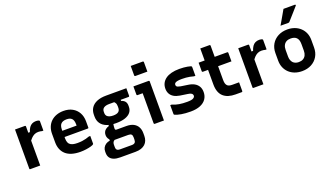

<svg xmlns="http://www.w3.org/2000/svg" viewBox="-85 -1497 4220 2433"><g transform="rotate(-20 2025.0 -280.5)"><path d="M200.6 -442.4H241.2Q252.9 -478.8 269.1 -502.2Q285.3 -525.5 308.5 -536.7Q331.6 -548 362.3 -548Q377.9 -548 388.4 -545.1Q398.9 -542.2 403.1 -539.1Q406.5 -536.2 407.7 -533.5Q408.8 -530.8 408.8 -526.4Q408.8 -510.4 408.8 -494.8Q408.8 -479.2 408.8 -464.1Q408.8 -449 408.8 -433.4Q408.8 -417.8 408.8 -401.9H390Q379.9 -404.9 368.1 -406.9Q356.4 -408.9 341 -408.9Q310.4 -408.9 286.8 -396.9Q263.2 -385 242.9 -363.6Q222.7 -342.2 200.6 -313ZM219.8 0Q197.5 0 175.2 0Q153 0 131.1 0Q109.2 0 86.8 0Q83.8 0 81.8 -0.5Q79.8 -1 78.3 -2.5Q76.8 -4 76.3 -6Q75.8 -8 75.8 -11Q75.8 -48.4 75.8 -89.7Q75.8 -130.9 75.8 -174.9Q75.8 -219 75.8 -263.6Q75.8 -308.2 75.8 -352.6Q75.8 -397 75.8 -439.7Q75.8 -468 75.8 -493.1Q75.8 -518.3 75.8 -538Q100.8 -538 123.5 -538Q146.2 -538 167.7 -538Q189.1 -538 208.8 -538Q212.8 -538 214.8 -536.5Q216.8 -535 218.3 -533Q219.8 -531 219.8 -527Q219.8 -480.8 219.8 -430Q219.8 -379.2 219.8 -325.9Q219.8 -272.6 219.8 -217.5Q219.8 -162.4 219.8 -107.5Q219.8 -52.7 219.8 0Z M732.1 -549.7Q800.4 -549.7 850.9 -521.8Q901.3 -494 929.3 -444.1Q957.2 -394.3 957.2 -327.1V-244.1Q957.2 -241.1 956.1 -238.6Q955.1 -236.1 952.6 -235.1Q950.2 -234 947.1 -234H717.1Q700.3 -234 682.6 -234Q664.9 -234 648 -234H606.8L603.6 -317.7H826.1Q826.1 -322 826.1 -325.1Q826.1 -328.2 826.1 -332.5Q826.1 -361.1 820.2 -381.3Q814.2 -401.5 801.5 -414.1Q790 -425.6 773 -430.8Q756 -436.1 732.1 -436.1Q682.3 -436.1 657.8 -411.7Q633.3 -387.3 633.3 -331.7V-210.3Q633.3 -193.5 636.2 -179.9Q639 -166.2 644.3 -155.3Q649.5 -144.4 657.5 -136.4Q673.8 -120.1 700.2 -113.1Q726.6 -106.2 761.6 -106.2Q797.6 -106.2 825.5 -109.9Q853.4 -113.6 878 -120Q902.6 -126.4 925.1 -135.1H944Q944 -109.4 944 -83.6Q944 -57.7 944 -31.8Q944 -29.8 943 -27.8Q942.1 -25.8 940.1 -23.8Q931.8 -15.5 904 -7.4Q876.2 0.7 838 6.2Q799.7 11.7 760.6 11.7Q694.9 11.7 645.1 -3.6Q595.3 -18.9 563.1 -48.1Q530.8 -77.3 514.4 -118.7Q497.9 -160.1 497.9 -211.7V-326.2Q497.9 -376.8 514.3 -417.9Q530.7 -459 561.7 -488.6Q592.8 -518.1 636.1 -533.9Q679.3 -549.7 732.1 -549.7Z M1129.5 -77.5Q1129.5 -99.9 1137.7 -118.5Q1145.8 -137.2 1163.6 -151.1Q1181.5 -165 1208.4 -173.2V-205L1271.3 -181.3Q1268.1 -166.1 1266.5 -150.6Q1264.9 -135.1 1264.9 -118.5Q1264.9 -106.3 1269.9 -101.6Q1274.8 -97 1286.6 -97H1415.7Q1474.6 -97 1512.5 -76.9Q1550.5 -56.8 1569.3 -21.5Q1588.1 13.8 1588.1 60V97.2Q1588.1 131.3 1577.4 159.4Q1566.7 187.4 1545 207.7Q1523.4 228 1490.6 239Q1457.8 250 1413.7 250H1209.8Q1157.8 250 1123.3 236.7Q1088.8 223.4 1071.3 197.7Q1053.8 172.1 1053.8 133.5V115.7Q1053.8 85.5 1066.6 62.6Q1079.4 39.6 1102.3 24.6Q1125.2 9.6 1156.4 5.2V-32.6L1229.6 12.5Q1213.5 17.2 1204.5 26.1Q1195.5 35 1191.5 46.6Q1187.5 58.2 1187.5 73V103.6Q1187.5 121.2 1192.9 132.1Q1198.2 143 1210.2 148.2Q1222.2 153.3 1241.5 153.3H1400.2Q1414.7 153.3 1425 149.7Q1435.2 146.1 1441.4 140Q1448.4 132.9 1451.3 121.4Q1454.3 109.9 1454.3 96.3V68.8Q1454.3 41 1442.2 29.1Q1430.2 17.1 1400.2 17.1H1220Q1197.1 17.1 1176.3 4.4Q1155.5 -8.2 1142.5 -30Q1129.5 -51.8 1129.5 -77.5ZM1369 -438.8 1462.8 -446.5V-418.5Q1498.4 -407.5 1514.4 -386.3Q1530.5 -365.1 1530.5 -331.3V-315.5Q1530.5 -272.5 1505.8 -241Q1481.2 -209.6 1431.8 -192.5Q1382.4 -175.4 1307.6 -175.4Q1233.6 -175.4 1182.5 -195.8Q1131.4 -216.3 1105 -255Q1078.7 -293.7 1078.7 -347.8V-369.5Q1078.7 -425 1105 -464.7Q1131.4 -504.4 1182.5 -525.8Q1233.6 -547.2 1307.6 -547.2Q1375.6 -547.2 1444 -547.2Q1512.4 -547.2 1580.3 -547.2Q1580.3 -522 1580.3 -496.4Q1580.3 -470.7 1580.3 -444.6Q1580.3 -440.6 1577.3 -437.1Q1574.3 -433.6 1569.3 -433.6Q1526.3 -433.6 1484.9 -433.6Q1443.5 -433.6 1400.5 -433.6Q1357.5 -433.6 1307.6 -433.6Q1260.5 -433.6 1235.1 -416.6Q1209.8 -399.5 1209.8 -364.4V-347Q1209.8 -332.5 1214.3 -322Q1218.8 -311.6 1227 -302.5Q1239.3 -291.2 1259.2 -284.9Q1279.2 -278.6 1307.6 -278.6Q1355.5 -278.6 1377.9 -296.5Q1400.2 -314.3 1400.2 -349.7V-371.4Q1400.2 -385.4 1397.4 -396.8Q1394.5 -408.1 1387.9 -418.3Q1381.4 -428.5 1369 -438.8Z M1753 -11Q1753 -38.4 1753 -78.9Q1753 -119.4 1753 -166.4Q1753 -213.4 1753 -260.4Q1753 -307.4 1753 -348.4Q1753 -389.3 1753 -416.7H1745.8Q1740 -416.7 1732.4 -416.7Q1724.8 -416.7 1716.3 -416.7Q1707.8 -416.7 1699.3 -416.7Q1690.9 -416.7 1683.3 -416.7Q1678.5 -416.7 1675.4 -419.7Q1672.3 -422.8 1672.3 -427.7Q1672.3 -454.6 1672.3 -482.8Q1672.3 -511 1672.3 -538Q1689.2 -538 1710.7 -538Q1732.3 -538 1756.4 -538Q1780.5 -538 1803.2 -538Q1826 -538 1845.4 -538Q1864.8 -538 1877.4 -538Q1881.3 -538 1883.3 -536.5Q1885.4 -535 1886.9 -532.9Q1888.4 -530.8 1888.4 -527Q1888.4 -479.8 1888.4 -424.6Q1888.4 -369.4 1888.4 -312.1Q1888.4 -254.8 1888.4 -200Q1888.4 -145.3 1888.4 -97.2Q1888.4 -81.5 1888.4 -65.3Q1888.4 -49.1 1888.4 -32.9Q1888.4 -16.7 1888.4 0Q1855.4 0 1826.7 0Q1797.9 0 1764 0Q1759.2 0 1756.1 -3.1Q1753 -6.1 1753 -11ZM1728.9 -793.6Q1748.2 -793.6 1768.6 -793.6Q1789.1 -793.6 1810.4 -793.6Q1831.7 -793.6 1852.2 -793.6Q1872.6 -793.6 1891.9 -793.6Q1896.9 -793.6 1899.9 -790.6Q1902.9 -787.6 1902.9 -782.6V-653.8Q1883.6 -653.8 1863.2 -653.8Q1842.7 -653.8 1821.4 -653.8Q1800.1 -653.8 1779.6 -653.8Q1759.2 -653.8 1739.9 -653.8Q1734.9 -653.8 1731.9 -656.8Q1728.9 -659.8 1728.9 -664.8Z M2247.7 -121Q2307.8 -121 2329.8 -134.5Q2351.8 -148.1 2351.8 -165.9Q2351.8 -177.2 2346.3 -186.2Q2340.9 -195.2 2327.3 -201.7Q2313.7 -208.2 2288.6 -212.1L2186.1 -227.4Q2137.7 -235.3 2105.9 -254.8Q2074.1 -274.4 2058.5 -304Q2042.8 -333.7 2042.8 -371.2Q2042.8 -413 2059.6 -445.4Q2076.4 -477.8 2108.3 -500.8Q2140.3 -523.8 2187.1 -535.7Q2233.8 -547.7 2293.7 -547.7Q2326.1 -547.7 2353 -545.3Q2379.9 -542.9 2401.9 -538.9Q2424 -534.9 2440.8 -529.8Q2448.2 -527.8 2451.4 -525.3Q2454.6 -522.9 2455.6 -518.8Q2456.5 -514.6 2456.5 -507.4Q2456.5 -485.6 2456.5 -454.2Q2456.5 -422.7 2456.5 -395.7H2437.7Q2411.4 -403.3 2386.4 -408Q2361.4 -412.8 2335.4 -414.9Q2309.4 -417 2279.5 -417Q2239.8 -417 2217.4 -411.7Q2195 -406.4 2186.2 -397.2Q2177.4 -388 2177.4 -375.6Q2177.4 -364.7 2182.4 -356.6Q2187.5 -348.4 2200.8 -343.4Q2214 -338.3 2236.7 -334.2L2331.3 -320.1Q2379.8 -313.5 2413.8 -294.1Q2447.8 -274.7 2466.2 -243.4Q2484.6 -212.2 2484.6 -167.6Q2484.6 -113.9 2457.3 -74Q2430.1 -34 2377.1 -12.1Q2324.1 9.7 2247.3 9.7Q2211.3 9.7 2180 7.3Q2148.7 5 2122.5 0.5Q2096.3 -4 2075.3 -9.9Q2054.2 -15.7 2039.5 -22.5Q2033.4 -25.4 2031.5 -28.2Q2029.7 -30.9 2029.7 -39.1Q2029.7 -62 2029.7 -94.1Q2029.7 -126.2 2029.7 -155.8H2048.5Q2071.8 -145.6 2094.2 -139.2Q2116.7 -132.7 2140.4 -128.6Q2164.1 -124.6 2190.5 -122.8Q2216.9 -121 2247.7 -121Z M2551.5 -538H2937.3Q2942.5 -538 2945.5 -535Q2948.5 -532 2948.5 -527Q2948.5 -506.4 2948.5 -488.1Q2948.5 -469.7 2948.5 -450.9Q2948.5 -432.2 2948.5 -411.5H2562.9Q2560.8 -411.5 2558.7 -412.5Q2556.6 -413.5 2555 -415Q2553.5 -416.5 2552.5 -418.5Q2551.5 -420.5 2551.5 -422.5Q2551.5 -443.2 2551.5 -461.9Q2551.5 -480.7 2551.5 -499.1Q2551.5 -517.4 2551.5 -538ZM2948.5 -129Q2948.5 -99.5 2948.5 -70Q2948.5 -40.5 2948.5 -11Q2948.5 -6.7 2945.6 -3.4Q2942.7 0 2937.5 0Q2927.7 0 2917.3 0Q2906.8 0 2896.4 0Q2886 0 2875.8 0Q2865.7 0 2854.9 0Q2803 0 2761.9 -12.6Q2720.7 -25.3 2691.8 -51.3Q2662.9 -77.2 2648 -118.3Q2633 -159.3 2633 -215.5Q2633 -263.6 2633 -311.7Q2633 -359.8 2633 -408Q2633 -456.1 2633 -503.9Q2633 -551.8 2633 -600.1Q2633 -625.7 2633 -650.2Q2633 -674.7 2633 -700Q2664.4 -700 2695.7 -700Q2726.9 -700 2757.4 -700Q2760.4 -700 2762.9 -698.5Q2765.4 -697 2766.9 -694.5Q2768.4 -692 2768.4 -689Q2768.4 -631 2768.4 -573.4Q2768.4 -515.8 2768.4 -457.8Q2768.4 -399.8 2768.4 -342.2Q2768.4 -284.6 2768.4 -226.6Q2768.4 -196.5 2774.2 -177.8Q2780 -159 2792.3 -147.3Q2803.2 -137 2819.6 -133Q2836 -129 2859.7 -129Q2873.1 -129 2885.8 -129Q2898.4 -129 2911.3 -129Q2924.1 -129 2937 -129Z M3210.6 -442.4H3251.2Q3262.9 -478.8 3279.1 -502.2Q3295.3 -525.5 3318.5 -536.7Q3341.6 -548 3372.3 -548Q3387.9 -548 3398.4 -545.1Q3408.9 -542.2 3413.1 -539.1Q3416.5 -536.2 3417.7 -533.5Q3418.8 -530.8 3418.8 -526.4Q3418.8 -510.4 3418.8 -494.8Q3418.8 -479.2 3418.8 -464.1Q3418.8 -449 3418.8 -433.4Q3418.8 -417.8 3418.8 -401.9H3400Q3389.9 -404.9 3378.1 -406.9Q3366.4 -408.9 3351 -408.9Q3320.4 -408.9 3296.8 -396.9Q3273.2 -385 3252.9 -363.6Q3232.7 -342.2 3210.6 -313ZM3229.8 0Q3207.5 0 3185.2 0Q3163 0 3141.1 0Q3119.2 0 3096.8 0Q3093.8 0 3091.8 -0.5Q3089.8 -1 3088.3 -2.5Q3086.8 -4 3086.3 -6Q3085.8 -8 3085.8 -11Q3085.8 -48.4 3085.8 -89.7Q3085.8 -130.9 3085.8 -174.9Q3085.8 -219 3085.8 -263.6Q3085.8 -308.2 3085.8 -352.6Q3085.8 -397 3085.8 -439.7Q3085.8 -468 3085.8 -493.1Q3085.8 -518.3 3085.8 -538Q3110.8 -538 3133.5 -538Q3156.2 -538 3177.7 -538Q3199.1 -538 3218.8 -538Q3222.8 -538 3224.8 -536.5Q3226.8 -535 3228.3 -533Q3229.8 -531 3229.8 -527Q3229.8 -480.8 3229.8 -430Q3229.8 -379.2 3229.8 -325.9Q3229.8 -272.6 3229.8 -217.5Q3229.8 -162.4 3229.8 -107.5Q3229.8 -52.7 3229.8 0Z M3750 -549.7Q3804.1 -549.7 3848.3 -532.9Q3892.5 -516.1 3924.9 -485.5Q3957.2 -455 3974.8 -413.1Q3992.3 -371.3 3992.3 -320.3V-219Q3992.3 -150.7 3961.6 -98.7Q3930.9 -46.7 3876.4 -17.5Q3821.8 11.7 3750 11.7Q3695.9 11.7 3651.3 -5.1Q3606.6 -21.9 3574.7 -52.4Q3542.8 -83 3525.2 -124.8Q3507.7 -166.7 3507.7 -217.6V-319Q3507.7 -387.4 3538.4 -439.3Q3569.1 -491.2 3624.1 -520.5Q3679 -549.7 3750 -549.7ZM3751.3 -427.4Q3716.5 -427.4 3692.5 -413.7Q3668.5 -400 3655.8 -374.4Q3643.1 -348.8 3643.1 -313V-224.6Q3643.1 -197 3650.9 -175.3Q3658.7 -153.7 3673 -138.5Q3686.2 -125.2 3705.6 -117.9Q3725.1 -110.6 3748.7 -110.6Q3783.5 -110.6 3807.5 -124.4Q3831.6 -138.2 3844.3 -163.9Q3856.9 -189.6 3856.9 -224.9V-313.3Q3856.9 -343.8 3850.1 -365.5Q3843.2 -387.1 3828.9 -401.5Q3815.7 -414.6 3796.2 -421Q3776.8 -427.4 3751.3 -427.4ZM3795.4 -811.1Q3838 -811.1 3872.7 -811.1Q3907.3 -811.1 3948.7 -811.1Q3955 -811.1 3957.7 -805.9Q3960.5 -800.8 3955.5 -795.7Q3930.8 -767.4 3908.5 -742.1Q3886.1 -716.8 3862.8 -690.6Q3839.4 -664.4 3809.9 -631.1Q3807.9 -628.1 3803.4 -625.6Q3798.9 -623.1 3792.9 -623.1Q3764.1 -623.1 3738.5 -623.1Q3712.9 -623.1 3686.9 -623.1Q3705.2 -653.9 3723.1 -685Q3741 -716.1 3759.1 -747.7Q3777.1 -779.2 3795.4 -811.1Z"/></g></svg>

Font: Recursive Sans Linear Light
Style: Regular
Weight: 300
Version: Version 1.085